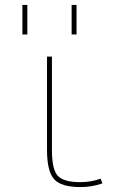

<svg xmlns="http://www.w3.org/2000/svg" viewBox="-20 -750 487 780"><path d="M191 -520V-140Q191 -60 215.5 -35Q240 -10 306 -10Q349 -10 389 -24L396 -5Q354 10 306 10Q229 10 200 -22Q171 -54 171 -140V-520ZM271 -610V-730H291V-610ZM71 -610V-730H91V-610Z"/></svg>

Font: M PLUS 1p Thin
Style: Regular
Weight: 250
Version: Version 1.062